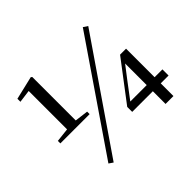

<svg xmlns="http://www.w3.org/2000/svg" viewBox="-169 -983 1252 1252"><g transform="rotate(-45 457.5 -357.0)"><path d="M231.9 30.8 203.1 11.2 713.9 -735.8 744.1 -715.8ZM741.2 0V-117.2H550.8V-163.1L758.8 -437H814V-173.8H886.2V-117.2H814V0ZM589.8 -173.8H741.2V-373L673.8 -285.2ZM169.9 -303.2H74.2V-326.2L169.9 -336.9V-690.9L82 -679.2V-707L243.2 -745.1L251 -738.8V-337.9L344.2 -326.2V-303.2Z"/></g></svg>

Font: Source Han Serif TW SemiBold
Style: Regular
Weight: 600
Designer: Ryoko NISHIZUKA Ë•øÂ°öÊ∂ºÂ≠ê (kana & ideographs); Frank Grie√ühammer (Latin, Greek & Cyrillic); Wenlong ZHANG Âº†ÊñáÈæô 
Foundry: Adobe
Version: Version 2.003;hotconv 1.1.1;makeotfexe 2.6.0